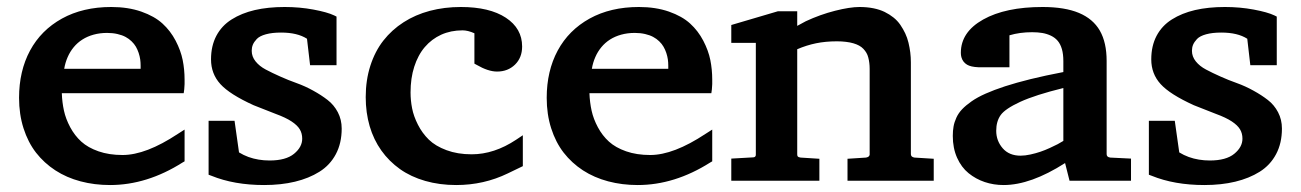

<svg xmlns="http://www.w3.org/2000/svg" viewBox="-20 -514 3700 546"><path d="M155.8 -249Q156.7 -222.7 161.9 -199.2Q167 -175.8 179.7 -152.1Q192.4 -128.4 211.2 -111.3Q230 -94.2 260 -83.7Q290 -73.2 328.6 -73.2Q395 -73.2 485.8 -133.3L504.9 -145.5V-55.2L499 -51.8Q397.9 12.2 293 12.2Q248.5 12.2 209 1.7Q169.4 -8.8 137.5 -29.5Q105.5 -50.3 82.5 -79.8Q59.6 -109.4 46.9 -149.2Q34.2 -189 34.2 -235.8Q34.2 -312 65.4 -370.1Q96.7 -428.2 156.2 -461.2Q215.8 -494.1 296.4 -494.1Q344.2 -494.1 381.8 -481Q419.4 -467.8 442.1 -447Q464.8 -426.3 479.5 -398.2Q494.1 -370.1 499.5 -343.3Q504.9 -316.4 504.9 -287.6V-274.9Q504.9 -269 503.9 -259.8L502.4 -249ZM379.9 -327.1Q379.9 -336.4 378.7 -345.2Q377.4 -354 374.3 -363.5Q371.1 -373 366.5 -381.1Q361.8 -389.2 354.2 -396.5Q346.7 -403.8 337.2 -408.9Q327.6 -414.1 314.2 -417.2Q300.8 -420.4 284.7 -420.4Q264.2 -420.4 246.3 -415.5Q228.5 -410.6 214.4 -401.6Q200.2 -392.6 189.7 -379.9Q179.2 -367.2 172.4 -351.6Q165.5 -335.9 162.6 -318.4H379.9Z M789.6 -494.1Q832 -494.1 871.3 -486.8Q910.6 -479.5 930.2 -470.2L937 -466.8V-328.6H861.8L853 -403.8Q825.7 -421.4 779.3 -421.4Q753.9 -421.4 736.1 -416.5Q718.3 -411.6 710.2 -403.1Q702.1 -394.5 699 -386.7Q695.8 -378.9 695.8 -369.6Q695.8 -353 706.8 -339.4Q717.8 -325.7 735.8 -316.2Q753.9 -306.6 776.9 -296.4Q799.8 -286.1 823.7 -277.6Q847.7 -269 870.6 -256.3Q893.6 -243.7 911.6 -229.7Q929.7 -215.8 940.7 -194.8Q951.7 -173.8 951.7 -148.4Q951.7 -106.9 935.1 -75.7Q918.5 -44.4 888.4 -25.6Q858.4 -6.8 818.8 2.7Q779.3 12.2 731 12.2Q646 12.2 581.1 -14.2L573.2 -17.1V-170.4H647L659.7 -80.6Q672.4 -72.8 686.5 -67.6Q700.7 -62.5 715.6 -60.1Q730.5 -57.6 746.6 -57.6Q793 -57.6 816.2 -76.7Q839.4 -95.7 839.4 -119.6Q839.4 -134.8 832.5 -146.2Q825.7 -157.7 809.1 -168.7Q792.5 -179.7 763.2 -190.4L701.2 -214.8Q633.3 -245.6 606.7 -274.9Q580.1 -304.2 580.1 -345.2Q580.1 -383.3 595.2 -412.1Q610.4 -440.9 638.7 -458.7Q667 -476.6 704.6 -485.4Q742.2 -494.1 789.6 -494.1Z M1147.5 -251Q1147.5 -228.5 1151.9 -206.1Q1156.2 -183.6 1168.5 -159.4Q1180.7 -135.3 1199.5 -116.9Q1218.3 -98.6 1249.8 -86.9Q1281.2 -75.2 1321.3 -75.2Q1385.3 -75.2 1447.8 -116.7L1466.8 -129.4V-41.5L1424.3 -21Q1356 12.2 1277.3 12.2Q1230 12.2 1189.2 0.5Q1148.4 -11.2 1117.4 -33.2Q1086.4 -55.2 1064.5 -85.9Q1042.5 -116.7 1031.2 -155.3Q1020 -193.8 1020 -237.8Q1020 -286.1 1033.2 -327.1Q1046.4 -368.2 1070.3 -398.7Q1094.2 -429.2 1127.7 -450.7Q1161.1 -472.2 1202.4 -483.2Q1243.7 -494.1 1290.5 -494.1Q1372.1 -494.1 1418.5 -463.6Q1464.8 -433.1 1464.8 -381.8Q1464.8 -350.1 1444.6 -330.3Q1424.3 -310.5 1393.6 -310.5Q1368.2 -310.5 1335.4 -329.6L1329.1 -333V-419.4Q1310.5 -427.7 1295.4 -427.7Q1278.8 -427.7 1263.4 -424.6Q1248 -421.4 1234.6 -415.3Q1221.2 -409.2 1209.5 -400.4Q1197.8 -391.6 1188 -380.1Q1178.2 -368.7 1170.7 -354.5Q1163.1 -340.3 1158 -324.2Q1152.8 -308.1 1150.1 -289.6Q1147.5 -271 1147.5 -251Z M1656.2 -249Q1657.2 -222.7 1662.4 -199.2Q1667.5 -175.8 1680.2 -152.1Q1692.9 -128.4 1711.7 -111.3Q1730.5 -94.2 1760.5 -83.7Q1790.5 -73.2 1829.1 -73.2Q1895.5 -73.2 1986.3 -133.3L2005.4 -145.5V-55.2L1999.5 -51.8Q1898.4 12.2 1793.5 12.2Q1749 12.2 1709.5 1.7Q1669.9 -8.8 1637.9 -29.5Q1606 -50.3 1583 -79.8Q1560.1 -109.4 1547.4 -149.2Q1534.7 -189 1534.7 -235.8Q1534.7 -312 1565.9 -370.1Q1597.2 -428.2 1656.7 -461.2Q1716.3 -494.1 1796.9 -494.1Q1844.7 -494.1 1882.3 -481Q1919.9 -467.8 1942.6 -447Q1965.3 -426.3 1980 -398.2Q1994.6 -370.1 2000 -343.3Q2005.4 -316.4 2005.4 -287.6V-274.9Q2005.4 -269 2004.4 -259.8L2002.9 -249ZM1880.4 -327.1Q1880.4 -336.4 1879.2 -345.2Q1877.9 -354 1874.8 -363.5Q1871.6 -373 1866.9 -381.1Q1862.3 -389.2 1854.7 -396.5Q1847.2 -403.8 1837.6 -408.9Q1828.1 -414.1 1814.7 -417.2Q1801.3 -420.4 1785.2 -420.4Q1764.6 -420.4 1746.8 -415.5Q1729 -410.6 1714.8 -401.6Q1700.7 -392.6 1690.2 -379.9Q1679.7 -367.2 1672.9 -351.6Q1666 -335.9 1663.1 -318.4H1880.4Z M2453.1 -317.9Q2453.1 -327.1 2452.1 -335Q2451.2 -342.8 2449.2 -350.3Q2447.3 -357.9 2443.8 -363.8Q2440.4 -369.6 2435.3 -375Q2430.2 -380.4 2423.1 -384.3Q2416 -388.2 2406.7 -390.9Q2397.5 -393.6 2385.7 -395Q2374 -396.5 2359.9 -396.5Q2327.6 -396.5 2300.5 -390.9Q2273.4 -385.3 2247.1 -374V-75.2Q2247.1 -70.8 2248.8 -68.8Q2250.5 -66.9 2256.8 -65.9L2310.1 -62.5V0H2059.6V-63L2119.6 -66.4Q2123 -66.4 2125 -67.1Q2127 -67.9 2127.9 -69.1Q2128.9 -70.3 2129.2 -71.8Q2129.4 -73.2 2129.4 -75.2V-392.1H2059.6V-442.9L2191.9 -481.9H2247.1V-440.4L2271.5 -453.6Q2312.5 -472.7 2354.7 -483.4Q2397 -494.1 2424.3 -494.1Q2445.3 -494.1 2463.6 -490.5Q2481.9 -486.8 2495.8 -480Q2509.8 -473.1 2521 -464.1Q2532.2 -455.1 2540.3 -443.4Q2548.3 -431.6 2554.2 -419.2Q2560.1 -406.7 2563.5 -392.6Q2566.9 -378.4 2568.6 -364.7Q2570.3 -351.1 2570.3 -336.4V-75.7Q2570.3 -67.4 2580.6 -65.9L2635.3 -62.5V0H2390.1V-62.5L2442.9 -65.9Q2445.8 -66.4 2447.8 -67.4Q2449.7 -68.4 2450.7 -69.3Q2451.7 -70.3 2452.4 -71.8Q2453.1 -73.2 2453.1 -74Q2453.1 -74.7 2453.1 -75.2Z M2813 -142.1Q2813 -113.8 2831.3 -92.5Q2849.6 -71.3 2882.3 -71.3Q2895 -71.3 2910.4 -74.7Q2925.8 -78.1 2938.7 -82.5Q2951.7 -86.9 2965.6 -93.3Q2979.5 -99.6 2987.8 -104Q2996.1 -108.4 3003.9 -113.3V-263.7Q2924.3 -244.1 2881.3 -224.4Q2838.4 -204.6 2825.7 -186.8Q2813 -168.9 2813 -142.1ZM2712.4 -363.8Q2712.4 -422.9 2775.9 -458.5Q2839.4 -494.1 2944.8 -494.1Q3007.8 -494.1 3048.1 -477.3Q3088.4 -460.4 3107.7 -426.8Q3127 -393.1 3127 -340.8V-75.7Q3127 -71.8 3129.2 -69.3Q3131.3 -66.9 3137.2 -65.9L3196.3 -63V0H3021.5L3008.8 -50.3Q2911.1 12.2 2834 12.2Q2805.7 12.2 2780.3 3.7Q2754.9 -4.9 2734.4 -21.5Q2713.9 -38.1 2701.7 -65.4Q2689.5 -92.8 2689.5 -127.4Q2689.5 -142.6 2691.7 -154.5Q2693.8 -166.5 2699.7 -179.4Q2705.6 -192.4 2716.1 -203.4Q2726.6 -214.4 2742.9 -225.8Q2759.3 -237.3 2783 -247.8Q2806.6 -258.3 2838.1 -268.6Q2869.6 -278.8 2911.1 -289.1Q2952.6 -299.3 3003.9 -309.1V-340.3Q3003.9 -359.9 2999.8 -374.3Q2995.6 -388.7 2988 -397.7Q2980.5 -406.7 2968.8 -412.4Q2957 -418 2944.1 -420.2Q2931.2 -422.4 2915 -422.4Q2897.5 -422.4 2881.3 -420.2Q2865.2 -418 2850.6 -413.6V-322.8H2761.7Q2740.7 -323.7 2730 -330.1Q2717.8 -337.4 2713.9 -351.6Q2712.4 -357.4 2712.4 -363.8Z M3463.4 -494.1Q3505.9 -494.1 3545.2 -486.8Q3584.5 -479.5 3604 -470.2L3610.8 -466.8V-328.6H3535.6L3526.9 -403.8Q3499.5 -421.4 3453.1 -421.4Q3427.7 -421.4 3409.9 -416.5Q3392.1 -411.6 3384 -403.1Q3376 -394.5 3372.8 -386.7Q3369.6 -378.9 3369.6 -369.6Q3369.6 -353 3380.6 -339.4Q3391.6 -325.7 3409.7 -316.2Q3427.7 -306.6 3450.7 -296.4Q3473.6 -286.1 3497.6 -277.6Q3521.5 -269 3544.4 -256.3Q3567.4 -243.7 3585.4 -229.7Q3603.5 -215.8 3614.5 -194.8Q3625.5 -173.8 3625.5 -148.4Q3625.5 -106.9 3608.9 -75.7Q3592.3 -44.4 3562.3 -25.6Q3532.2 -6.8 3492.7 2.7Q3453.1 12.2 3404.8 12.2Q3319.8 12.2 3254.9 -14.2L3247.1 -17.1V-170.4H3320.8L3333.5 -80.6Q3346.2 -72.8 3360.4 -67.6Q3374.5 -62.5 3389.4 -60.1Q3404.3 -57.6 3420.4 -57.6Q3466.8 -57.6 3490 -76.7Q3513.2 -95.7 3513.2 -119.6Q3513.2 -134.8 3506.3 -146.2Q3499.5 -157.7 3482.9 -168.7Q3466.3 -179.7 3437 -190.4L3375 -214.8Q3307.1 -245.6 3280.5 -274.9Q3253.9 -304.2 3253.9 -345.2Q3253.9 -383.3 3269 -412.1Q3284.2 -440.9 3312.5 -458.7Q3340.8 -476.6 3378.4 -485.4Q3416 -494.1 3463.4 -494.1Z"/></svg>

Font: TAML ThiruValluvar
Style: Bold
Weight: 400
Version: Version 0.271; dev 7ad24fM